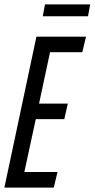

<svg xmlns="http://www.w3.org/2000/svg" viewBox="-22 -855 431 875"><path d="M-2 0 144 -688H370L353 -617H206L156 -383H287L271 -312H141L89 -71H240L223 0ZM173 -781 183 -835H389L379 -781Z"/></svg>

Font: Saira Ultra Condensed Medium
Style: Italic
Weight: 500
Width: 1
Italic angle: -12°
Designer: Hector Gatti with collaboration of the Omnibus-Type team
Foundry: Omnibus-Type
Version: Version 1.001; ttfautohint (v1.8)